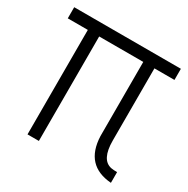

<svg xmlns="http://www.w3.org/2000/svg" viewBox="-143 -614 714 729"><g transform="rotate(30 214.0 -250.0)"><path d="M-19.5 -455.1V-503.9H448.2V-455.1H360.4V-138.7Q360.4 -54.7 408.2 -44.9Q418.9 -43 434.6 -43V3.9Q316.4 -4.9 311.5 -129.9V-455.1H118.2V2.9H68.4V-455.1Z"/></g></svg>

Font: Post No Bills Jaffna
Style: Regular
Weight: 400
Designer: Kosala Senevirathne, Siva Puranthara, Lasantha Premarathna, Tharique Azeez
Foundry: Mooniak
Version: Version 1.220 ; ttfautohint (v1.6)